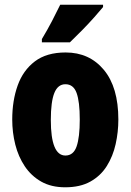

<svg xmlns="http://www.w3.org/2000/svg" viewBox="-20 -852 556 816"><path d="M483 -344Q483 -291 471.5 -239.5Q460 -188 434 -146.5Q408 -105 364.5 -80.5Q321 -56 257 -56Q198 -56 155.5 -80Q113 -104 85.5 -145Q58 -186 45 -237.5Q32 -289 32 -344Q32 -424 55 -488.5Q78 -553 128 -591Q178 -629 259 -629Q360 -629 421.5 -555Q483 -481 483 -344ZM196 -342Q196 -191 258 -191Q292 -191 305.5 -229.5Q319 -268 319 -344Q319 -420 305.5 -457Q292 -494 258 -494Q226 -494 211 -457Q196 -420 196 -342ZM418 -822Q404 -805 380.5 -778.5Q357 -752 329.5 -724Q302 -696 277 -672H158V-686Q182 -726 201 -762.5Q220 -799 236 -832H418Z"/></svg>

Font: Noto Sans Malayalam UI ExtraCondensed Black
Style: Regular
Weight: 900
Width: 2
Designer: Jelle Bosma - Monotype Design Team
Foundry: Monotype Imaging Inc.
Version: Version 2.104; ttfautohint (v1.8.4.7-5d5b)